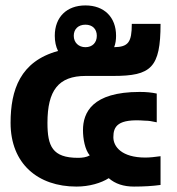

<svg xmlns="http://www.w3.org/2000/svg" viewBox="-20 -685 652 708"><path d="M262 3C309 3 353 -10 381 -28C405 -7 436 3 474 3C511 3 543 1 572 -3V-109C551 -106 532 -104 516 -104C429 -104 398 -144 398 -179C398 -219 414 -248 515 -240C529 -240 539 -238 558 -234V-340C539 -344 520 -346 495 -346C319 -346 286 -269 286 -205C286 -174 293 -133 311 -112C299 -105 283 -103 268 -103C173 -103 155 -146 155 -232C155 -351 195 -405 296 -405H398C537 -405 572 -435 572 -597H466C466 -529 453 -512 401 -511C406 -524 408 -538 408 -553C408 -622 364 -665 295 -665C226 -665 182 -622 182 -553C182 -532 186 -513 194 -497C55 -459 19 -354 19 -232C19 -81 120 3 262 3ZM252 -553C252 -578 269 -594 295 -594C321 -594 337 -578 337 -553C337 -528 321 -511 295 -511C270 -511 252 -528 252 -553Z"/></svg>

Font: Vanilla Cream ExtraBold
Style: Regular
Weight: 800
Designer: Jeremy Tribby, Jinavaṁso
Foundry: Tribby Type
Version: Version 1.422;Glyphs 3.1.2 (3151)